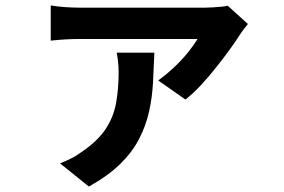

<svg xmlns="http://www.w3.org/2000/svg" viewBox="-20 -587 1040 704"><path d="M889 -499Q882 -491 873 -479Q864 -467 859 -459Q846 -438 823.5 -407Q801 -376 773 -340.5Q745 -305 716 -274Q687 -243 660 -222L560 -292Q588 -312 617 -339Q646 -366 669 -394.5Q692 -423 704 -444Q692 -444 659 -444Q626 -444 581.5 -444Q537 -444 488 -444Q439 -444 394 -444Q349 -444 316 -444Q283 -444 270 -444Q245 -444 219.5 -442.5Q194 -441 166 -438V-567Q190 -563 217.5 -561Q245 -559 270 -559Q283 -559 318.5 -559Q354 -559 403 -559Q452 -559 505 -559Q558 -559 606 -559Q654 -559 688.5 -559Q723 -559 734 -559Q745 -559 761 -560Q777 -561 792.5 -562.5Q808 -564 815 -566ZM546 -394Q544 -338 541 -283.5Q538 -229 526.5 -177.5Q515 -126 490 -77.5Q465 -29 420.5 14.5Q376 58 306 97L200 12Q220 4 239.5 -5.5Q259 -15 281 -31Q338 -70 367 -113.5Q396 -157 405.5 -208.5Q415 -260 415 -323Q415 -341 413 -359.5Q411 -378 408 -394Z"/></svg>

Font: Noto Sans KR
Style: Bold
Weight: 700
Designer: Ryoko NISHIZUKA  (kana, bopomofo & ideographs); Paul D. Hunt (Latin, Greek & Cyrillic); Sandoll Communications , Soo-you
Foundry: Adobe
Version: Version 2.004-H2;hotconv 1.0.118;makeotfexe 2.5.65603